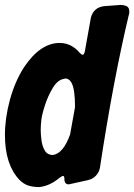

<svg xmlns="http://www.w3.org/2000/svg" viewBox="-29 -751 544 778"><path d="M130 7Q105 7 86 1Q67 -5 49 -23Q-9 -85 -9 -204Q-9 -272 11 -346Q31 -420 68 -478Q134 -577 213 -577Q260 -577 294 -537Q302 -529 306 -529Q312 -529 315 -544L339 -678Q349 -720 392 -726L459 -731Q473 -731 484 -726Q495 -721 495 -704L494 -693L493 -691Q430 -427 376 -72Q373 -53 359.5 -39Q346 -25 327 -21L250 -4Q232 -4 232 -25Q232 -38 227 -38Q222 -38 213 -31Q172 3 130 7ZM186 -123Q228 -130 255 -206L275 -317Q275 -351 272 -374Q265 -433 235 -433L233 -432Q206 -429 186 -396.5Q166 -364 153.5 -325.5Q141 -287 138.5 -265Q136 -243 136 -223Q136 -207 139 -183Q142 -159 152.5 -141Q163 -123 186 -123Z"/></svg>

Font: Bangerz
Style: Bold
Weight: 700
Designer: vernon adams
Foundry: Vernon Adams
Version: Version 2.10;February 7, 2025;FontCreator 13.0.0.2683 64-bit